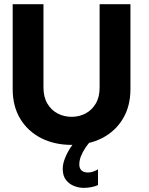

<svg xmlns="http://www.w3.org/2000/svg" viewBox="-20 -680 713 917"><path d="M455.8 -660H603V-254.4Q603 -172.9 567.1 -113.1Q531.3 -53.3 468 -20.6Q404.8 12 322.3 12Q239.8 12 176 -20.6Q112.3 -53.3 76.4 -113.1Q40.6 -172.9 40.6 -254.4V-660H187.6V-262.3Q187.6 -216.6 206.1 -185.4Q224.6 -154.1 255.2 -138.1Q285.9 -122.1 322.3 -122.1Q358.4 -122.1 388.6 -138.1Q418.9 -154.1 437.4 -185.4Q455.8 -216.6 455.8 -262.3ZM448 128.4V204Q432.9 210.8 415.2 214Q397.6 217.3 379.5 217.3Q358.5 217.3 335.3 208.9Q312.1 200.4 295.9 180.5Q279.6 160.6 279.6 126.1Q279.6 102.8 290.4 75.6Q301.1 48.5 318 23Q334.9 -2.6 352.8 -20.7L407.5 0Q397.2 12 385.9 29Q374.6 46 366.7 65.8Q358.8 85.6 358.8 106.1Q358.8 123.6 369.2 133.8Q379.6 143.9 400.8 143.9Q413.3 143.9 426.8 139Q440.3 134 448 128.4Z"/></svg>

Font: League Spartan Extralight
Style: Regular
Weight: 200
Foundry: The League of Moveable Type
Version: Version 2.300; ttfautohint (v1.8.3)